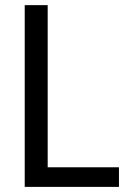

<svg xmlns="http://www.w3.org/2000/svg" viewBox="-20 -731 515 751"><path d="M166.5 -76.7H445.3V0H76.7V-710.9H166.5Z"/></svg>

Font: Roboto Condensed
Style: Regular
Weight: 400
Designer: Google
Version: Version 2.001047; 2015